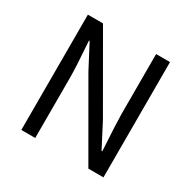

<svg xmlns="http://www.w3.org/2000/svg" viewBox="-148 -801 943 946"><g transform="rotate(30 323.5 -328.0)"><path d="M89.8 0V-655.8H175.8L413.1 -244.1L483.9 -107.9H487.8Q478 -272.5 478 -316.9V-655.8H557.1V0H471.2L232.9 -413.1L162.1 -547.9H158.2Q168.9 -402.8 168.9 -342.8V0Z"/></g></svg>

Font: Riemann
Style: Regular
Weight: 400
Designer: Paul D. Hunt
Foundry: Adobe Systems Incorporated
Version: Version 2.020;PS 2.0;hotconv 1.0.86;makeotf.lib2.5.63406